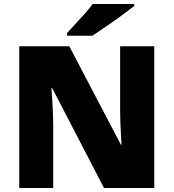

<svg xmlns="http://www.w3.org/2000/svg" viewBox="-20 -947 874 967"><path d="M757 0H504L243 -503H239Q241 -480 243 -447.5Q245 -415 246.5 -382Q248 -349 248 -322V0H77V-714H329L589 -218H592Q591 -241 589 -272Q587 -303 586 -335Q585 -367 585 -391V-714H757ZM656 -917Q638 -903 611 -882.5Q584 -862 553 -840.5Q522 -819 493.5 -799.5Q465 -780 445 -767H318V-781Q335 -800 359 -825.5Q383 -851 407 -878Q431 -905 447 -927H656Z"/></svg>

Font: Noto Sans Arabic Blk
Style: Regular
Weight: 900
Designer: Monotype Design Team, Nadine Chahine, Nizar Qandah and Khaled Hosny
Foundry: Monotype Imaging Inc.
Version: Version 2.012; ttfautohint (v1.8.4.7-5d5b)